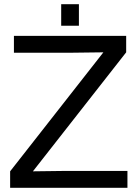

<svg xmlns="http://www.w3.org/2000/svg" viewBox="-20 -890 652 910"><path d="M28 -78 470 -642 310 -640H46V-720H578V-642L136 -78L296 -80H584V0H28ZM270 -870H354V-768H270Z"/></svg>

Font: Aspekta Variable
Style: Regular
Weight: 400
Designer: Ivo Dolenc
Version: Version 2.100